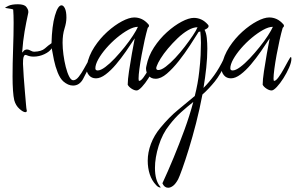

<svg xmlns="http://www.w3.org/2000/svg" viewBox="-20 -465 1389 902"><path d="M99 62Q89 62 71.5 46.5Q54 31 47 6Q43 -11 41 -40Q39 -69 39 -105Q39 -165 41.5 -234Q44 -303 44 -358Q44 -376 43.5 -392Q43 -408 42 -420Q40 -422 30.5 -423.5Q21 -425 12.5 -426.5Q4 -428 4 -428Q4 -430 19.5 -437.5Q35 -445 64 -445Q94 -445 103.5 -432.5Q113 -420 113 -411Q113 -409 113 -406Q113 -403 112 -401Q103 -360 95.5 -317Q88 -274 84 -218Q88 -221 91 -225.5Q94 -230 102 -232Q111 -234 122 -228Q133 -222 140 -222Q175 -223 191 -237.5Q207 -252 222 -262Q224 -343 238 -391.5Q252 -440 269 -440Q278 -440 285 -425.5Q292 -411 292 -382Q292 -359 283 -330.5Q274 -302 274 -264Q274 -239 278 -208.5Q282 -178 289 -150.5Q296 -123 305 -105.5Q314 -88 324 -88Q337 -88 350 -104.5Q363 -121 375 -143Q387 -165 396.5 -181.5Q406 -198 412 -198Q415 -198 415 -193Q415 -189 412 -180Q387 -124 370 -93.5Q353 -63 323 -63Q300 -63 277 -83Q262 -97 251 -124.5Q240 -152 233.5 -183Q227 -214 223 -238Q213 -222 188.5 -210.5Q164 -199 138 -199Q121 -199 107 -205Q97 -210 93 -202.5Q89 -195 88.5 -183.5Q88 -172 88 -165Q89 -139 91.5 -103.5Q94 -68 97 -34Q100 0 102 24Q104 48 105 50Q106 52 106 55Q106 62 99 62Z M622 -40Q611 -40 598 -48.5Q585 -57 580 -67Q580 -90 586 -130Q592 -170 599.5 -212.5Q607 -255 613 -285Q595 -257 572 -224Q549 -191 525 -162.5Q501 -134 476.5 -115.5Q452 -97 431 -97Q410 -97 398 -111.5Q386 -126 386 -145Q386 -150 388 -158Q397 -204 423.5 -244.5Q450 -285 484.5 -316Q519 -347 553 -365Q587 -383 611 -383Q629 -383 645.5 -375.5Q662 -368 677 -351Q680 -348 680 -344Q680 -339 674 -334Q667 -310 659.5 -276.5Q652 -243 645.5 -207.5Q639 -172 635 -142Q631 -112 631 -96Q631 -85 634 -85Q642 -85 654.5 -102Q667 -119 679 -141Q691 -163 700.5 -180Q710 -197 712 -197Q715 -197 715 -189Q715 -172 704 -147Q693 -122 677.5 -97.5Q662 -73 646.5 -56.5Q631 -40 622 -40ZM439 -134Q453 -134 474.5 -150Q496 -166 519.5 -191Q543 -216 565.5 -244Q588 -272 604.5 -297.5Q621 -323 628 -339Q608 -339 582 -324.5Q556 -310 529 -287.5Q502 -265 479 -238.5Q456 -212 442 -187Q428 -162 428 -144Q428 -134 439 -134Z M770 417Q752 417 743 396Q769 340 795.5 276Q822 212 846.5 145Q871 78 888 14Q860 36 831 62Q802 88 776 122Q743 163 725.5 219.5Q708 276 708 324Q708 382 732 411Q735 414 735 415Q735 415 734.5 415.5Q734 416 733 416Q729 416 723.5 413Q718 410 713 404Q693 383 683.5 353.5Q674 324 674 290Q674 251 689 211Q704 171 733 136Q775 85 816 51.5Q857 18 895 -14Q910 -73 916 -129Q921 -173 922.5 -206Q924 -239 924 -264Q924 -280 923 -293Q922 -306 921 -317L913 -315Q896 -288 872 -251Q848 -214 820 -178.5Q792 -143 764 -119Q736 -95 711 -95Q690 -95 678 -109.5Q666 -124 666 -143Q666 -148 668 -156Q677 -202 703.5 -242.5Q730 -283 764.5 -314Q799 -345 833 -363Q867 -381 891 -381Q909 -381 925.5 -373.5Q942 -366 957 -349Q960 -346 960 -342Q960 -333 941 -325Q949 -310 951.5 -286.5Q954 -263 954 -237Q954 -194 949 -147Q944 -100 936 -52Q962 -78 986 -111Q1010 -144 1032 -190Q1038 -202 1043 -202Q1047 -202 1047 -195Q1047 -184 1037.5 -163Q1028 -142 1015 -120Q1002 -98 989 -82Q976 -66 961.5 -50.5Q947 -35 931 -21Q918 48 901 114Q884 180 867 235Q850 290 836.5 327.5Q823 365 817 377Q805 399 793 408Q781 417 770 417ZM724 -136Q738 -136 759 -152Q780 -168 803 -192.5Q826 -217 847.5 -245Q869 -273 885.5 -297.5Q902 -322 908 -337Q887 -337 862.5 -322.5Q838 -308 814 -285Q790 -262 769 -237Q748 -212 734.5 -190Q721 -168 717 -156Q714 -149 714 -145Q714 -136 724 -136Z M1256 -40Q1245 -40 1232 -48.5Q1219 -57 1214 -67Q1214 -90 1220 -130Q1226 -170 1233.5 -212.5Q1241 -255 1247 -285Q1229 -257 1206 -224Q1183 -191 1159 -162.5Q1135 -134 1110.5 -115.5Q1086 -97 1065 -97Q1044 -97 1032 -111.5Q1020 -126 1020 -145Q1020 -150 1022 -158Q1031 -204 1057.5 -244.5Q1084 -285 1118.5 -316Q1153 -347 1187 -365Q1221 -383 1245 -383Q1263 -383 1279.5 -375.5Q1296 -368 1311 -351Q1314 -348 1314 -344Q1314 -339 1308 -334Q1301 -310 1293.5 -276.5Q1286 -243 1279.5 -207.5Q1273 -172 1269 -142Q1265 -112 1265 -96Q1265 -85 1268 -85Q1276 -85 1288.5 -102Q1301 -119 1313 -141Q1325 -163 1334.5 -180Q1344 -197 1346 -197Q1349 -197 1349 -189Q1349 -172 1338 -147Q1327 -122 1311.5 -97.5Q1296 -73 1280.5 -56.5Q1265 -40 1256 -40ZM1073 -134Q1087 -134 1108.5 -150Q1130 -166 1153.5 -191Q1177 -216 1199.5 -244Q1222 -272 1238.5 -297.5Q1255 -323 1262 -339Q1242 -339 1216 -324.5Q1190 -310 1163 -287.5Q1136 -265 1113 -238.5Q1090 -212 1076 -187Q1062 -162 1062 -144Q1062 -134 1073 -134Z"/></svg>

Font: Comforter
Style: Regular
Weight: 400
Designer: Robert E. Leuschke
Foundry: Robert E. Leuschke
Version: Version 1.013; ttfautohint (v1.8.3)